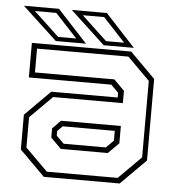

<svg xmlns="http://www.w3.org/2000/svg" viewBox="-50 -736 727 783"><g transform="rotate(5 313.0 -344.0)"><path d="M158 0 55 -103V-245.5L158 -348.5H430V-368L399.5 -398.5H62V-540H468.5L571.5 -437V-103L468.5 0ZM217 -119.5 174.5 -162V-200L208 -234H453V-163L409.5 -119.5ZM168.5 -22H458.5L550.5 -114V-427L459 -518.5H85V-421H410L453 -378V-327.5H167.5L77 -237V-113ZM227 -141.5H399.5L430 -172V-212H217L196 -191V-172ZM478 -556H354.5L212.5 -688H356ZM436.5 -573.5 346.5 -670.5H259L362.5 -573.5ZM282 -556H158.5L16.5 -688H160ZM240.5 -573.5 150.5 -670.5H63L166.5 -573.5Z"/></g></svg>

Font: Tourney ExtraLight
Style: Regular
Weight: 250
Designer: Tyler Finck
Foundry: Etcetera Type Co
Version: Version 1.015